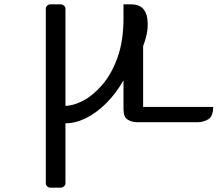

<svg xmlns="http://www.w3.org/2000/svg" viewBox="-20 -560 997 880"><path d="M280 -520V-75Q316 -75 361 -98.5Q406 -122 448.5 -171Q491 -220 518.5 -296Q546 -372 546 -477V-540H582Q657 -540 657 -449Q657 -422 651 -397Q645 -372 636 -349V-70H957Q957 -27 935 -13.5Q913 0 887 0H607Q585 0 565.5 -11.5Q546 -23 546 -60V-192Q512 -132 467.5 -87.5Q423 -43 375 -19Q327 5 280 5V280Q280 288 273.5 294Q267 300 259 300H210Q202 300 196 294Q190 288 190 280V-520Q190 -528 196 -534Q202 -540 210 -540H259Q267 -540 273.5 -534Q280 -528 280 -520Z"/></svg>

Font: Warnes
Style: Regular
Weight: 400
Designer: Eduardo Rodriguez Tunni
Foundry: Eduardo Rodriguez Tunni
Version: Version 1.002; ttfautohint (v1.8.4.7-5d5b);gftools[0.9.23]